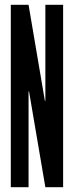

<svg xmlns="http://www.w3.org/2000/svg" viewBox="-20 -780 308 800"><path d="M169 0 101 -399H99V0H25V-760H99L167 -360H169V-760H243V0Z"/></svg>

Font: Commune Nuit Debout
Style: Regular
Weight: 400
Designer: Sébastien Marchal
Foundry: Sébastien Marchal
Version: Version 1.003;PS 1.3;hotconv 1.0.88;makeotf.lib2.5.647800